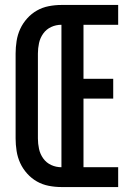

<svg xmlns="http://www.w3.org/2000/svg" viewBox="-20 -755 540 775"><path d="M228 0V-735H457V-655H317V-437H437V-357H317V-80H457V0ZM228 0Q202 0 176.5 -5Q151 -10 129 -22.5Q107 -35 89.5 -54.5Q72 -74 61.5 -97Q51 -120 47 -145.5Q43 -171 43 -196V-539Q43 -564 47 -589.5Q51 -615 61.5 -638Q72 -661 89.5 -680.5Q107 -700 129 -712.5Q151 -725 176.5 -730Q202 -735 228 -735V-655Q206 -655 186.5 -646Q167 -637 154.5 -619.5Q142 -602 137.5 -581Q133 -560 133 -539V-196Q133 -175 137.5 -154Q142 -133 154.5 -115.5Q167 -98 186.5 -89Q206 -80 228 -80Z"/></svg>

Font: Iosevka Bendy Medium
Style: Regular
Weight: 500
Monospace: yes
Designer: Belleve Invis
Foundry: Belleve Invis
Version: Version 30.1.2